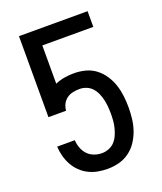

<svg xmlns="http://www.w3.org/2000/svg" viewBox="-138 -824 775 920"><g transform="rotate(-20 250.0 -363.5)"><path d="M252 8Q227 8 202.5 3.5Q178 -1 156 -12Q134 -23 116 -40.5Q98 -58 86 -80Q74 -102 67.5 -126.5Q61 -151 60 -175H150Q151 -155 158 -135.5Q165 -116 179 -101Q193 -86 212.5 -79Q232 -72 252 -72Q270 -72 287.5 -79Q305 -86 317 -99Q329 -112 336.5 -129Q344 -146 348.5 -163.5Q353 -181 354.5 -199Q356 -217 356 -235Q356 -253 354.5 -271Q353 -289 349 -306.5Q345 -324 338 -340.5Q331 -357 319 -370.5Q307 -384 290 -391Q273 -398 255 -398Q238 -398 221 -394.5Q204 -391 190 -381Q176 -371 168 -355Q160 -339 159 -322H69V-735H419V-655H159V-460Q182 -470 206.5 -474Q231 -478 255 -478Q285 -478 313.5 -470.5Q342 -463 365 -445.5Q388 -428 404.5 -403Q421 -378 430 -350.5Q439 -323 442.5 -294Q446 -265 446 -235Q446 -206 442.5 -176.5Q439 -147 429.5 -119.5Q420 -92 403.5 -67Q387 -42 363 -24.5Q339 -7 310.5 0.5Q282 8 252 8Z"/></g></svg>

Font: Iosevka Term Curly Medium
Style: Regular
Weight: 500
Designer: Belleve Invis
Foundry: Belleve Invis
Version: Version 32.3.0